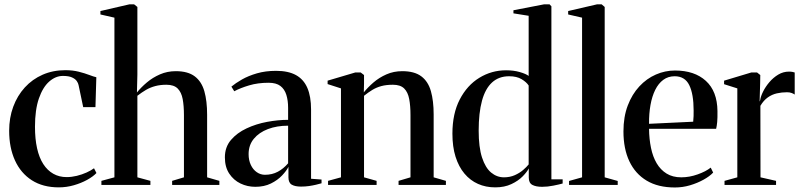

<svg xmlns="http://www.w3.org/2000/svg" viewBox="-20 -838 3638 870"><path d="M246.5 11Q174.5 11 124.2 -21.2Q74 -53.5 47.8 -111.2Q21.5 -169 21.5 -245.5Q21.5 -304.5 40 -354.5Q58.5 -404.5 92.5 -441.8Q126.5 -479 173.2 -499.5Q220 -520 276 -520Q309.5 -520 337 -513Q364.5 -506 384.8 -498.2Q405 -490.5 416.5 -488L412.5 -352.5H357L336 -452.5Q334.5 -461 327.8 -470.8Q321 -480.5 306.2 -487.2Q291.5 -494 265 -494Q232 -494 203 -468.5Q174 -443 156.2 -391.8Q138.5 -340.5 138.5 -263.5Q138.5 -208.5 148 -166Q157.5 -123.5 176.2 -94.5Q195 -65.5 221.8 -50.5Q248.5 -35.5 282 -35.5Q304.5 -35.5 328 -41.2Q351.5 -47 372 -56.2Q392.5 -65.5 406 -75.5L417 -54Q402 -38 374.8 -23Q347.5 -8 314.2 1.5Q281 11 246.5 11Z M498.5 -34.5V-758L435 -772.5V-788L567 -818.5H587.5L602.5 -806.5V-500L600.5 -419Q619 -442 645.2 -464.2Q671.5 -486.5 704.8 -501Q738 -515.5 776.5 -515.5Q831.5 -515.5 862.5 -492Q893.5 -468.5 906 -424.5Q918.5 -380.5 918.5 -318V-34.5L974 -18.5V0H760V-18.5L813.5 -34.5V-316Q813.5 -358 807.8 -389Q802 -420 785 -437Q768 -454 734 -454Q706.5 -454 683.8 -448Q661 -442 641.8 -430.8Q622.5 -419.5 602.5 -404V-34.5L661.5 -18.5V0H439.5V-18.5Z M1137 8.5Q1101 8.5 1069.8 -6.5Q1038.5 -21.5 1018.8 -51.2Q999 -81 999 -125Q999 -171.5 1026.5 -203.8Q1054 -236 1097.2 -256.2Q1140.5 -276.5 1190.5 -285.8Q1240.5 -295 1285.5 -295V-349.5Q1285.5 -382.5 1277.5 -408.2Q1269.5 -434 1250.5 -448.5Q1231.5 -463 1197 -463Q1148.5 -463 1109 -451.2Q1069.5 -439.5 1041.5 -424.5L1028.5 -445.5Q1047 -461 1076.2 -477.8Q1105.5 -494.5 1144.5 -505.8Q1183.5 -517 1231 -517Q1286 -517 1321 -497.8Q1356 -478.5 1372.8 -439.5Q1389.5 -400.5 1389.5 -342V-28L1437 -24.5V-7.5Q1426.5 -4.5 1412 -1Q1397.5 2.5 1380.2 5Q1363 7.5 1344 7.5Q1317 7.5 1302 -1.2Q1287 -10 1287 -34.5V-82Q1278.5 -64.5 1258.2 -43Q1238 -21.5 1207.5 -6.5Q1177 8.5 1137 8.5ZM1180.5 -46Q1213 -46 1238.8 -59.8Q1264.5 -73.5 1285.5 -98V-268.5Q1234.5 -268.5 1194.2 -253.2Q1154 -238 1130.2 -209.2Q1106.5 -180.5 1106.5 -139.5Q1106.5 -112 1116.5 -90.8Q1126.5 -69.5 1143.5 -57.8Q1160.5 -46 1180.5 -46Z M1525 -34.5V-437.5L1464.5 -457V-472.5L1589.5 -509.5H1614.5L1629.5 -498V-458.5L1628.5 -419.5Q1646.5 -442 1672.2 -464.2Q1698 -486.5 1731 -501Q1764 -515.5 1802.5 -515.5Q1858 -515.5 1889 -492.2Q1920 -469 1932.5 -425Q1945 -381 1945 -319.5V-34.5L2000.5 -18.5V0H1786V-18.5L1840 -34.5V-317Q1840 -358.5 1834.2 -389.2Q1828.5 -420 1811.5 -437Q1794.5 -454 1760.5 -454Q1730.5 -454 1708.2 -448Q1686 -442 1667.5 -430.8Q1649 -419.5 1629.5 -404V-34.5L1686.5 -18.5V0H1466.5V-18.5Z M2224 11Q2181 11 2145.8 -4.8Q2110.5 -20.5 2084.5 -51.5Q2058.5 -82.5 2044.2 -127.8Q2030 -173 2030 -232.5Q2030 -323 2063.2 -387.2Q2096.5 -451.5 2152 -485.5Q2207.5 -519.5 2273 -519.5Q2307.5 -519.5 2335.2 -511.5Q2363 -503.5 2375.5 -494V-766.5L2306.5 -777.5V-791.5L2446 -818.5H2470L2478.5 -809.5V-25.5H2529.5V-6.5Q2513.5 -2 2487.2 3.2Q2461 8.5 2436.5 8.5Q2408.5 8.5 2392.2 -0.2Q2376 -9 2376 -33.5V-75Q2368.5 -59.5 2348.5 -39Q2328.5 -18.5 2297.2 -3.8Q2266 11 2224 11ZM2263.5 -34.5Q2290.5 -34.5 2312.5 -44.2Q2334.5 -54 2350.5 -67.8Q2366.5 -81.5 2375.5 -93V-450.5Q2365.5 -466 2343.5 -479.2Q2321.5 -492.5 2287 -492.5Q2240.5 -492.5 2209.8 -464.5Q2179 -436.5 2164 -381.5Q2149 -326.5 2149 -246Q2149 -171 2164.2 -124.2Q2179.5 -77.5 2205.5 -56Q2231.5 -34.5 2263.5 -34.5Z M2617.5 -34.5V-758L2554.5 -772.5V-788L2686 -818.5H2706L2720 -806.5V-34.5L2779 -18V0H2558.5V-18Z M3038 11.5Q2962 11.5 2910.2 -19.5Q2858.5 -50.5 2831.8 -107.2Q2805 -164 2805 -242.5Q2805 -308.5 2824.5 -359.8Q2844 -411 2877 -446.5Q2910 -482 2951.8 -500.2Q2993.5 -518.5 3038.5 -518.5Q3127 -518.5 3178.5 -471.5Q3230 -424.5 3231 -335Q3231.5 -304 3229.8 -285.2Q3228 -266.5 3225 -254.5H2921Q2921.5 -208 2929.8 -168Q2938 -128 2955.5 -98.2Q2973 -68.5 3000.5 -51.5Q3028 -34.5 3067 -34.5Q3104 -34.5 3141.2 -47.8Q3178.5 -61 3200.5 -78.5L3211.5 -56Q3195.5 -39 3168 -23.8Q3140.5 -8.5 3107 1.5Q3073.5 11.5 3038 11.5ZM2921 -277 3121 -286.5Q3122.5 -300 3122.8 -312Q3123 -324 3123 -337Q3123 -412 3103.2 -452.2Q3083.5 -492.5 3037 -492.5Q3007.5 -492.5 2985.5 -476.2Q2963.5 -460 2949 -430.8Q2934.5 -401.5 2927.5 -362.2Q2920.5 -323 2921 -277Z M3263 0V-18.5L3321 -34.5V-437.5L3261 -456.5V-472.5L3384 -509.5H3410.5L3425 -498L3424.5 -463L3422 -377.5L3424.5 -384Q3427 -401.5 3438 -423.5Q3449 -445.5 3466.5 -466Q3484 -486.5 3506.5 -500Q3529 -513.5 3555 -513.5Q3564.5 -513.5 3570.8 -512.2Q3577 -511 3581 -509.5V-409.5Q3576.5 -413 3567.5 -416.5Q3558.5 -420 3546 -420Q3522.5 -420 3500.2 -415Q3478 -410 3459 -396.5Q3440 -383 3425.5 -358.5L3426 -34.5L3496.5 -18.5V0Z"/></svg>

Font: Merriweather 144pt Medium
Style: Regular
Weight: 500
Version: Version 2.100